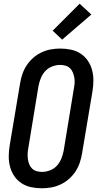

<svg xmlns="http://www.w3.org/2000/svg" viewBox="-20 -1004 540 1032"><path d="M205 8Q175 8 147 2Q119 -4 96 -19Q73 -34 57.5 -56.5Q42 -79 34.5 -106Q27 -133 27 -162.5Q27 -192 32 -222L88 -556Q92 -581 100.5 -606Q109 -631 123.5 -653Q138 -675 158.5 -693Q179 -711 203.5 -722.5Q228 -734 253.5 -738.5Q279 -743 304 -743Q334 -743 362 -737Q390 -731 413 -716Q436 -701 451.5 -678.5Q467 -656 474.5 -629Q482 -602 482 -572.5Q482 -543 477 -513L421 -179Q417 -154 408.5 -129Q400 -104 385.5 -82Q371 -60 350.5 -42Q330 -24 305.5 -12.5Q281 -1 255.5 3.5Q230 8 205 8ZM206 -80Q227 -80 249 -88.5Q271 -97 286 -113.5Q301 -130 309.5 -151Q318 -172 322 -193L377 -528Q380 -543 381 -558Q382 -573 379.5 -587Q377 -601 371.5 -614.5Q366 -628 356 -637.5Q346 -647 332 -651Q318 -655 303 -655Q282 -655 260 -646.5Q238 -638 223 -621.5Q208 -605 199.5 -584Q191 -563 187 -542L132 -207Q129 -192 128.5 -177Q128 -162 130 -148Q132 -134 137.5 -120.5Q143 -107 153 -97.5Q163 -88 177 -84Q191 -80 206 -80ZM314 -791 263 -839 408 -984 471 -926Z"/></svg>

Font: Iosevka SS18 Semibold
Style: Italic
Weight: 600
Italic angle: -9°
Monospace: yes
Designer: Belleve Invis
Foundry: Belleve Invis
Version: Version 25.1.1; ttfautohint (v1.8.4)